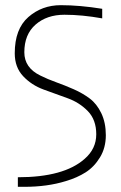

<svg xmlns="http://www.w3.org/2000/svg" viewBox="-20 -720 468 742"><path d="M307 -106Q352 -145 352 -201Q352 -257 319.5 -290.5Q287 -324 241 -340.5Q195 -357 148.5 -374Q102 -391 69.5 -425.5Q37 -460 37 -514Q37 -608 89.5 -654Q142 -700 215 -700Q288 -700 375 -686V-649Q297 -663 229 -663Q161 -663 117.5 -625Q74 -587 74 -518Q74 -458 136 -428Q164 -414 197.5 -402Q231 -390 265 -375Q299 -360 326.5 -339.5Q354 -319 371.5 -282.5Q389 -246 389 -197.5Q389 -149 366.5 -112Q344 -75 311 -54Q278 -33 234 -20Q163 2 74 2H49V-35Q227 -35 307 -106Z"/></svg>

Font: Bubbler One
Style: Regular
Weight: 400
Designer: Brenda Gallo (gbrenda1987@gmail.com)
Foundry: Brenda Gallo
Version: Version 1.003